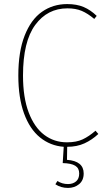

<svg xmlns="http://www.w3.org/2000/svg" viewBox="-20 -711 525 943"><path d="M391 141Q391 175 368.5 193.5Q346 212 314 212Q279 212 252 194L262 178Q285 193 314 193Q338 193 353.5 180Q369 167 369 141Q369 115 349.5 103Q330 91 288 90L293 10Q227 5 176.5 -36Q126 -77 98 -154Q70 -231 70 -340Q70 -457 101 -536Q132 -615 186 -653Q240 -691 310 -691Q357 -691 391 -676.5Q425 -662 455 -633L443 -618Q411 -645 381.5 -657.5Q352 -670 311 -670Q213 -670 153 -588.5Q93 -507 93 -340Q93 -232 121 -158.5Q149 -85 197.5 -48.5Q246 -12 309 -12Q355 -12 386 -26.5Q417 -41 449 -69L463 -53Q432 -24 395 -7Q358 10 310 10L309 74Q391 80 391 141Z"/></svg>

Font: Fira Sans Condensed Thin
Style: Regular
Weight: 250
Width: 3
Designer: Carrois Corporate & Edenspiekermann AG
Foundry: Carrois Corporate GbR & Edenspiekermann AG
Version: Version 4.203